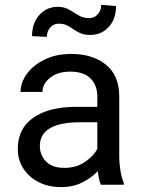

<svg xmlns="http://www.w3.org/2000/svg" viewBox="-20 -760 584 790"><path d="M395 0Q390.6 -9.8 387.5 -24.7Q384.3 -39.6 382.3 -55.7Q356.9 -28.8 318.8 -9.5Q280.8 9.8 231.9 9.8Q178.2 9.8 137.9 -11.2Q97.7 -32.2 75.4 -67.6Q53.2 -103 53.2 -147Q53.2 -231.9 117.7 -276.1Q182.1 -320.3 291 -320.3H380.4V-362.3Q380.4 -409.2 352.3 -437.3Q324.2 -465.3 269 -465.3Q217.8 -465.3 186.3 -440.2Q154.8 -415 154.8 -381.8H64.5Q64.5 -419.9 90.3 -455.8Q116.2 -491.7 163.3 -514.9Q210.4 -538.1 274.4 -538.1Q360.4 -538.1 415.5 -494.1Q470.7 -450.2 470.7 -361.3V-115.2Q470.7 -88.9 475.3 -59.1Q480 -29.3 489.3 -7.8V0ZM245.1 -69.3Q293.9 -69.3 329.8 -93.8Q365.7 -118.2 380.4 -147.9V-256.8H305.7Q228 -256.8 186 -232.7Q144 -208.5 144 -159.2Q144 -121.6 169.4 -95.5Q194.8 -69.3 245.1 -69.3ZM396.5 -740.2 457.5 -734.9Q457.5 -681.2 427 -648.7Q396.5 -616.2 352.1 -616.2Q327.1 -616.2 311 -623.3Q294.9 -630.4 282.2 -639.4Q269.5 -648.4 255.6 -655.5Q241.7 -662.6 221.2 -662.6Q200.7 -662.6 186.8 -647Q172.9 -631.3 172.9 -608.4L111.8 -611.3Q111.8 -665 142.1 -698.5Q172.4 -731.9 216.8 -731.9Q244.6 -731.9 264.2 -720.5Q283.7 -709 302.7 -697.3Q321.8 -685.5 347.7 -685.5Q368.2 -685.5 382.3 -701.4Q396.5 -717.3 396.5 -740.2Z"/></svg>

Font: Vazirmatn UI
Style: Regular
Weight: 400
Designer: Saber Rastikerdar
Foundry: Saber Rastikerdar
Version: Version 33.003